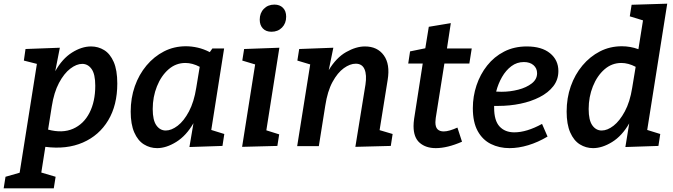

<svg xmlns="http://www.w3.org/2000/svg" viewBox="-80 -796 3666 1046"><path d="M-60 230 -50 167 27 145 121 -448 50 -466 59 -529 246 -536 221 -408Q259 -476 312 -509.5Q365 -543 416 -543Q455 -543 487.5 -523Q520 -503 539.5 -458.5Q559 -414 559 -341Q559 -223 509.5 -140.5Q460 -58 371.5 -19.5Q283 19 167 4L145 144L223 167L213 230ZM202 -216 182 -90Q260 -69 318 -94.5Q376 -120 407.5 -181.5Q439 -243 439 -329Q439 -392 419 -420Q399 -448 368 -448Q337 -448 303 -422Q269 -396 241.5 -344.5Q214 -293 202 -216Z M776 11Q737 11 704 -9.5Q671 -30 651.5 -74.5Q632 -119 632 -188Q632 -262 654.5 -326Q677 -390 718 -439Q759 -488 813.5 -516Q868 -544 933 -544Q964 -544 997 -536.5Q1030 -529 1063 -512L1077 -532H1141L1071 -88L1142 -66L1132 -1L952 5L974 -125Q935 -57 880.5 -23Q826 11 776 11ZM823 -85Q854 -85 888 -111Q922 -137 949.5 -189Q977 -241 989 -317L1008 -432Q968 -453 930 -453Q878 -453 838 -418Q798 -383 775 -325.5Q752 -268 752 -202Q752 -141 772 -113Q792 -85 823 -85Z M1239 4 1310 -445 1240 -466 1250 -529 1442 -536 1371 -86 1441 -64 1431 -1ZM1399 -623Q1369 -623 1352 -641Q1335 -659 1335 -689Q1335 -725 1357.5 -748Q1380 -771 1415 -771Q1444 -771 1461.5 -753.5Q1479 -736 1479 -705Q1479 -669 1456.5 -646Q1434 -623 1399 -623Z M1856 4 1911 -335Q1919 -388 1906 -418.5Q1893 -449 1858 -449Q1827 -449 1793 -424.5Q1759 -400 1731.5 -349.5Q1704 -299 1692 -220L1657 0H1539L1610 -445L1540 -466L1550 -529L1736 -536L1711 -414Q1752 -482 1806 -512.5Q1860 -543 1908 -543Q1976 -543 2011 -494.5Q2046 -446 2032 -361L1988 -87L2059 -66L2049 -1Z M2437 -24Q2357 11 2294 11Q2240 11 2206.5 -18Q2173 -47 2173 -109Q2173 -126 2176 -148L2223 -450H2144L2154 -516L2237 -533L2256 -650L2376 -670L2355 -532H2490L2477 -450H2341L2294 -154Q2294 -150 2293 -143.5Q2292 -137 2292 -130Q2292 -103 2304 -91.5Q2316 -80 2337 -80Q2352 -80 2371 -85.5Q2390 -91 2412 -101Z M2696 11Q2640 11 2594.5 -11.5Q2549 -34 2522.5 -82Q2496 -130 2496 -207Q2496 -271 2516 -331Q2536 -391 2574 -439Q2612 -487 2666.5 -515Q2721 -543 2790 -543Q2871 -543 2916.5 -506Q2962 -469 2962 -409Q2962 -362 2934.5 -326.5Q2907 -291 2860 -267Q2813 -243 2755 -231Q2697 -219 2635 -219Q2621 -219 2612 -219Q2612 -215 2612 -209Q2612 -139 2641.5 -107Q2671 -75 2722 -75Q2789 -75 2873 -121L2903 -52Q2851 -21 2798 -5Q2745 11 2696 11ZM2774 -458Q2736 -458 2706 -435.5Q2676 -413 2655 -376.5Q2634 -340 2623 -297Q2637 -296 2652 -296Q2699 -296 2743.5 -307.5Q2788 -319 2817 -341.5Q2846 -364 2846 -397Q2846 -424 2826.5 -441Q2807 -458 2774 -458Z M3151 11Q3112 11 3079 -9.5Q3046 -30 3026.5 -74.5Q3007 -119 3007 -188Q3007 -262 3029.5 -326Q3052 -390 3093 -439Q3134 -488 3188.5 -516Q3243 -544 3308 -544Q3354 -544 3398 -528L3423 -685L3351 -707L3361 -770L3555 -776L3446 -88L3517 -66L3507 -1L3327 5L3348 -124Q3309 -56 3255 -22.5Q3201 11 3151 11ZM3198 -85Q3229 -85 3262.5 -111Q3296 -137 3324 -189Q3352 -241 3364 -317L3383 -432Q3343 -453 3305 -453Q3253 -453 3213 -418Q3173 -383 3150 -325.5Q3127 -268 3127 -202Q3127 -141 3147 -113Q3167 -85 3198 -85Z"/></svg>

Font: Bitter SemiBold
Style: Italic
Weight: 600
Italic angle: -9°
Designer: Sol Matas, and Bitter project Authors
Foundry: Sol Matas
Version: Version 2.001